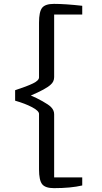

<svg xmlns="http://www.w3.org/2000/svg" viewBox="-20 -870 521 985"><path d="M180.2 -1V-285.6Q180.2 -301.3 144.5 -320.1Q108.9 -338.9 57.6 -353.5V-407.2Q118.7 -427.2 149.4 -442.1Q180.2 -457 180.2 -473.1V-753.9Q180.2 -809.6 196 -829.8Q211.9 -850.1 256.8 -850.1Q314 -850.1 401.9 -840.3V-795.4H257.8V-474.6Q257.8 -450.7 239.7 -435.5Q216.8 -413.6 138.2 -379.9Q166 -368.7 197.8 -350.8Q229.5 -333 241.2 -321.3Q257.8 -304.7 257.8 -284.2V40H401.9V81.5Q343.3 95.2 256.8 95.2Q212.4 95.2 196.3 75Q180.2 54.7 180.2 -1Z"/></svg>

Font: HaufeMerriweatherSansLt
Style: Regular
Weight: 300
Designer: Eben Sorkin
Foundry: Eben Sorkin
Version: Version 1.56